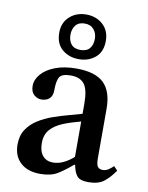

<svg xmlns="http://www.w3.org/2000/svg" viewBox="-84 -792 663 860"><g transform="rotate(10 248.0 -361.5)"><path d="M158 8Q101 8 68.5 -22Q36 -52 36 -104Q36 -145 54.5 -173Q73 -201 103 -220Q133 -239 168.5 -251.5Q204 -264 238 -273Q272 -282 299 -290V-336Q299 -400 279.5 -425Q260 -450 218 -450Q179 -450 167.5 -433.5Q156 -417 156 -372Q156 -346 142 -333.5Q128 -321 105 -321Q88 -321 72.5 -334Q57 -347 57 -375Q57 -403 79 -428.5Q101 -454 141.5 -469.5Q182 -485 237 -485Q323 -485 362 -447.5Q401 -410 401 -331V-107Q401 -77 408.5 -67.5Q416 -58 431 -58Q445 -58 456.5 -65.5Q468 -73 479 -84L496 -66Q471 -30 446 -11.5Q421 7 377 7Q339 7 325.5 -9.5Q312 -26 306 -59H302Q267 -29 237 -10.5Q207 8 158 8ZM299 -94V-255Q256 -244 220 -229.5Q184 -215 163 -191.5Q142 -168 142 -130Q142 -92 159 -72Q176 -52 206 -52Q251 -52 299 -94ZM239 -528Q195 -528 164 -554Q133 -580 133 -630Q133 -676 163.5 -703.5Q194 -731 239 -731Q284 -731 314.5 -703.5Q345 -676 345 -629Q345 -580 314.5 -554Q284 -528 239 -528ZM239 -570Q268 -570 281.5 -586.5Q295 -603 295 -630Q295 -655 280.5 -672.5Q266 -690 239 -690Q211 -690 197.5 -672.5Q184 -655 184 -630Q184 -603 197.5 -586.5Q211 -570 239 -570Z"/></g></svg>

Font: STIX Two Text Medium
Style: Regular
Weight: 500
Designer: Ross Mills, John Hudson & Paul Hanslow, Tiro Typeworks Ltd; with prior portions MicroPress Inc., and Coen Hoffman.
Foundry: Tiro Typeworks Ltd
Version: Version 2.13 b171